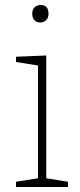

<svg xmlns="http://www.w3.org/2000/svg" viewBox="-20 -748 322 768"><path d="M252 -21V0H44V-21L132 -35V-486L44 -500V-521L165 -526V-35ZM141 -658Q127 -658 118 -667Q109 -676 109 -693Q109 -710 118.5 -719Q128 -728 142 -728Q174 -728 174 -693Q174 -676 164 -667Q154 -658 141 -658Z"/></svg>

Font: Bitter ExtraLight
Style: Regular
Weight: 200
Designer: Sol Matas, and Bitter project Authors
Foundry: Sol Matas
Version: Version 2.001